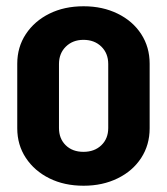

<svg xmlns="http://www.w3.org/2000/svg" viewBox="-20 -636 532 612"><path d="M457 -227Q457 -174 430 -132.5Q403 -91 355 -67.5Q307 -44 247 -44H246Q185 -44 137.5 -67.5Q90 -91 62.5 -132.5Q35 -174 35 -227V-433Q35 -486 62.5 -527.5Q90 -569 137.5 -592.5Q185 -616 246 -616H247Q307 -616 355 -592.5Q403 -569 430 -527.5Q457 -486 457 -433ZM325 -432Q325 -466 303 -487.5Q281 -509 246 -509Q212 -509 190 -487.5Q168 -466 168 -432V-228Q168 -194 189.5 -173Q211 -152 246 -152Q281 -152 303 -173Q325 -194 325 -228Z"/></svg>

Font: Akshar SemiBold
Style: Regular
Weight: 600
Designer: Tall Chai
Foundry: Tall Chai
Version: Version 1.000